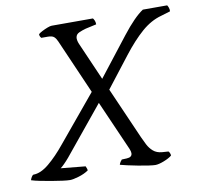

<svg xmlns="http://www.w3.org/2000/svg" viewBox="-111 -787 911 871"><g transform="rotate(-10 345.0 -352.0)"><path d="M143 0Q131 0 108.5 -3Q86 -6 59.5 -10.5Q33 -15 8 -20Q-17 -25 -32 -30Q-30 -37 -25.5 -44.5Q-21 -52 -17 -53Q17 -53 55.5 -85Q94 -117 133 -165L309 -377L199 -629Q193 -643 184.5 -650.5Q176 -658 156 -658H126Q124 -660 121.5 -664.5Q119 -669 119 -676Q124 -681 136.5 -687.5Q149 -694 162 -699Q175 -704 182 -704H372Q375 -701 378.5 -693.5Q382 -686 382 -675L332 -664Q314 -659 300 -652.5Q286 -646 284 -632Q283 -627 284.5 -618.5Q286 -610 290 -601L366 -427Q447 -531 504 -604Q561 -677 602 -704H714Q717 -700 720 -692Q723 -684 722 -675L679 -662Q631 -649 588 -611.5Q545 -574 498 -513.5Q451 -453 389 -373L493 -136Q501 -118 510.5 -99.5Q520 -81 535.5 -67.5Q551 -54 576 -52L605 -50Q608 -47 610.5 -41.5Q613 -36 613 -30Q600 -19 575.5 -9.5Q551 0 536 0Q527 0 505.5 -3Q484 -6 458 -11Q432 -16 409.5 -21Q387 -26 377 -29Q379 -36 383 -42Q387 -48 390 -51L413 -52Q438 -53 438 -72Q438 -80 433 -92L332 -322L151 -101Q140 -88 128 -76Q116 -64 110 -60L223 -49Q224 -45 226.5 -40.5Q229 -36 229 -29Q210 -16 183.5 -8Q157 0 143 0Z"/></g></svg>

Font: Texturina 72pt 72pt Light
Style: Italic
Weight: 300
Italic angle: -11°
Designer: Guillermo Torres Carreño
Foundry: Omnibus-Type
Version: Version 1.002; ttfautohint (v1.8.3)